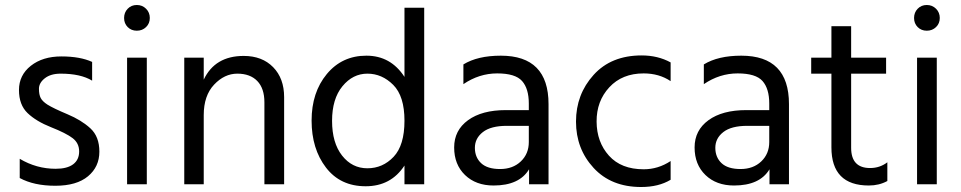

<svg xmlns="http://www.w3.org/2000/svg" viewBox="-20 -738 3849 769"><path d="M59 -25V-102Q126 -62 203 -62Q249 -62 273 -80Q297 -98 297 -131.5Q297 -165 270.5 -185Q244 -205 184.5 -228.5Q125 -252 90.5 -285Q56 -318 56 -377.5Q56 -437 103.5 -474.5Q151 -512 226 -512Q301 -512 349 -490V-415Q303 -443 223 -443Q183 -443 159.5 -424.5Q136 -406 136 -382.5Q136 -359 143 -345.5Q150 -332 170 -319Q194 -304 250 -280.5Q306 -257 342 -224Q378 -191 378 -130.5Q378 -70 332.5 -32Q287 6 201.5 6Q116 6 59 -25Z M565 -703Q580 -688 580 -666Q580 -644 565 -629.5Q550 -615 528 -615Q506 -615 491.5 -629.5Q477 -644 477 -666Q477 -688 491.5 -703Q506 -718 528 -718Q550 -718 565 -703ZM568 0H489V-507H568Z M1118 0H1039V-328Q1039 -384 1010.5 -413.5Q982 -443 930.5 -443Q879 -443 837.5 -399Q796 -355 796 -277V0H718V-507H796V-419Q841 -514 956 -514Q1030 -514 1074 -469Q1118 -424 1118 -349Z M1679 0H1600V-75Q1546 8 1444.5 8Q1343 8 1285.5 -67Q1228 -142 1228 -255Q1228 -368 1289 -441.5Q1350 -515 1447.5 -515Q1545 -515 1600 -430V-707H1679ZM1451.5 -443Q1393 -443 1351.5 -392.5Q1310 -342 1310 -254Q1310 -166 1350 -115Q1390 -64 1451.5 -64Q1513 -64 1556.5 -110Q1600 -156 1600 -254.5Q1600 -353 1555 -398Q1510 -443 1451.5 -443Z M1957 5Q1886 5 1842.5 -37Q1799 -79 1799 -147.5Q1799 -216 1854.5 -256.5Q1910 -297 2006 -297H2098V-323Q2098 -383 2071 -413.5Q2044 -444 1971.5 -444Q1899 -444 1836 -401V-480Q1893 -515 1986 -515Q2177 -515 2177 -321V0H2099V-60Q2060 5 1957 5ZM2098 -169V-234H2010Q1946 -234 1914 -209Q1882 -184 1882 -146Q1882 -108 1907 -84.5Q1932 -61 1983 -61Q2034 -61 2066 -91.5Q2098 -122 2098 -169Z M2548 11Q2428 11 2357.5 -65.5Q2287 -142 2287 -251Q2287 -360 2357.5 -438Q2428 -516 2550 -516Q2615 -516 2666 -488V-413Q2620 -444 2558 -444Q2472 -444 2420.5 -388.5Q2369 -333 2369.5 -251Q2370 -169 2419 -114.5Q2468 -60 2558 -60Q2616 -60 2666 -93V-18Q2618 11 2548 11Z M2920 5Q2849 5 2805.5 -37Q2762 -79 2762 -147.5Q2762 -216 2817.5 -256.5Q2873 -297 2969 -297H3061V-323Q3061 -383 3034 -413.5Q3007 -444 2934.5 -444Q2862 -444 2799 -401V-480Q2856 -515 2949 -515Q3140 -515 3140 -321V0H3062V-60Q3023 5 2920 5ZM3061 -169V-234H2973Q2909 -234 2877 -209Q2845 -184 2845 -146Q2845 -108 2870 -84.5Q2895 -61 2946 -61Q2997 -61 3029 -91.5Q3061 -122 3061 -169Z M3460 5Q3310 5 3310 -148V-443H3229V-507H3310V-633H3389V-507H3529V-443H3389V-146Q3389 -65 3465 -65Q3504 -65 3534 -88V-13Q3501 5 3460 5Z M3729 -703Q3744 -688 3744 -666Q3744 -644 3729 -629.5Q3714 -615 3692 -615Q3670 -615 3655.5 -629.5Q3641 -644 3641 -666Q3641 -688 3655.5 -703Q3670 -718 3692 -718Q3714 -718 3729 -703ZM3732 0H3653V-507H3732Z"/></svg>

Font: Hind Jalandhar
Style: Regular
Weight: 400
Designer: Namrata Goyal
Foundry: Indian Type Foundry
Version: Version 0.702;PS 1.0;hotconv 1.0.81;makeotf.lib2.5.63406